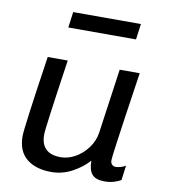

<svg xmlns="http://www.w3.org/2000/svg" viewBox="-83 -807 784 888"><g transform="rotate(10 308.5 -363.0)"><path d="M155 -155Q155 -65 248 -65Q283 -65 316.5 -84Q350 -103 374 -135.5Q398 -168 404 -207L447 -511H541L510 -302Q503 -252 492.5 -178.5Q482 -105 482 -92Q482 -79 489 -72Q496 -65 506 -65Q517 -65 530.5 -69Q544 -73 553 -79L544 -10Q531 -2 511 4Q491 10 467 10Q425 10 408 -10.5Q391 -31 391 -74Q360 -39 314 -14.5Q268 10 217 10Q144 10 101 -25Q58 -60 58 -131Q58 -170 109 -511H203Q154 -178 155 -155ZM507 -736 497 -662H179L189 -736Z"/></g></svg>

Font: Chivo
Style: Italic
Weight: 400
Italic angle: -8.05°
Designer: Hector Gatti
Foundry: Omnibus-Type
Version: Version 1.007